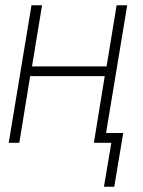

<svg xmlns="http://www.w3.org/2000/svg" viewBox="-20 -540 540 726"><path d="M412 166H373L401 0H335L376 -252H94L53 0H13L99 -520H139L101 -289H383L421 -520H461L381 -37H446Z"/></svg>

Font: Iosevka Term Curly Extralight
Style: Italic
Weight: 200
Italic angle: -9°
Designer: Belleve Invis
Foundry: Belleve Invis
Version: Version 32.3.0